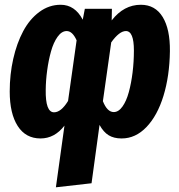

<svg xmlns="http://www.w3.org/2000/svg" viewBox="-20 -568 757 810"><path d="M574.2 -547.9Q634.8 -547.9 666.3 -496.3Q697.8 -444.8 696.8 -352.1Q695.3 -247.6 669.7 -163.8Q644 -80.1 597.9 -32Q551.8 16.1 493.2 16.1Q460.4 16.1 438.5 2.7Q416.5 -10.7 399.9 -41L366.2 205.1L215.8 222.2L252 -38.1Q210.4 16.1 150.9 16.1Q88.4 16.1 54.7 -36.4Q21 -88.9 21 -182.1Q21 -253.9 35.9 -319.8Q50.8 -385.7 77.9 -436.5Q105 -487.3 146 -517.6Q187 -547.9 235.8 -547.9Q295.9 -547.9 329.1 -484.9L337.9 -530.8H452.1L451.2 -481.9Q502.4 -547.9 574.2 -547.9ZM208 -94.2Q237.8 -94.2 267.1 -142.1L303.2 -397.9Q285.6 -437 261.2 -437Q240.2 -437 222.9 -412.8Q205.6 -388.7 195.1 -350.8Q184.6 -313 179 -271Q173.3 -229 172.9 -189Q171.4 -94.2 208 -94.2ZM460 -95.2Q480 -95.2 496.6 -118.4Q513.2 -141.6 523.4 -179.2Q533.7 -216.8 539.3 -262.2Q544.9 -307.6 544.9 -355Q544.9 -437 511.2 -437Q483.4 -437 449.2 -389.2L414.1 -141.1Q432.1 -95.2 460 -95.2Z"/></svg>

Font: Fira Sans Compressed
Style: Bold Italic
Weight: 700
Width: 3
Italic angle: -8°
Designer: Carrois Corporate & Edenspiekermann AG
Foundry: Carrois Corporate GbR & Edenspiekermann AG
Version: Version 4.203;PS 004.203;hotconv 1.0.88;makeotf.lib2.5.64775